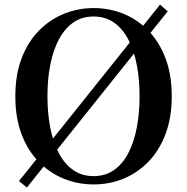

<svg xmlns="http://www.w3.org/2000/svg" viewBox="-20 -795 825 847"><path d="M719.8 -744.9 98.5 32.4 63.9 3.6 686 -774.7ZM189.3 -370.5Q189.3 -295.6 201.8 -231.5Q214.3 -167.3 239.6 -119.4Q264.9 -71.5 303.1 -44.8Q341.4 -18 392.9 -18Q444.6 -18 482.8 -44.8Q520.9 -71.5 545.9 -119.4Q571 -167.3 583.3 -231.5Q595.7 -295.6 595.7 -370.5Q595.7 -445.3 583.3 -509.2Q571 -573 545.9 -620.8Q520.9 -668.7 482.8 -695.5Q444.6 -722.2 392.9 -722.2Q341.4 -722.2 303.1 -695.5Q264.9 -668.7 239.6 -620.8Q214.3 -573 201.8 -509.2Q189.3 -445.3 189.3 -370.5ZM392.9 -759.4Q462.5 -759.4 524.4 -734.3Q586.3 -709.2 634.4 -659.8Q682.6 -610.4 710.1 -537.9Q737.7 -465.3 737.7 -370.5Q737.7 -276.2 710.1 -203.4Q682.6 -130.6 634.4 -81.3Q586.3 -31.9 524.4 -6.6Q462.5 18.6 392.9 18.6Q324.2 18.6 261.8 -6.5Q199.5 -31.6 151.1 -81Q102.7 -130.4 75.1 -202.8Q47.6 -275.2 47.6 -370.5Q47.6 -464.8 75.1 -537.3Q102.7 -609.9 151.1 -659.3Q199.5 -708.6 261.8 -734Q324.2 -759.4 392.9 -759.4Z"/></svg>

Font: Noto Serif HK
Style: Regular
Weight: 200
Designer: Ryoko NISHIZUKA 西塚涼子 (kana & ideographs); Frank Grießhammer (Latin, Greek & Cyrillic); Wenlong ZHANG 张文龙 (bopomofo); San
Foundry: Adobe
Version: Version 2.001;hotconv 1.1.0;makeotfexe 2.6.0